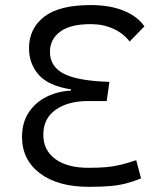

<svg xmlns="http://www.w3.org/2000/svg" viewBox="-20 -723 626 753"><path d="M335.4 -703.1Q411.6 -703.1 465.6 -680.9Q519.5 -658.7 546.4 -619.6L488.3 -560.1Q463.9 -592.3 424.1 -610.4Q384.3 -628.4 335.9 -628.4Q254.4 -628.4 215.1 -598.1Q175.8 -567.9 175.8 -520Q175.8 -462.4 229.7 -434.1Q283.7 -405.8 409.2 -401.9L398.4 -326.7H325.2Q246.6 -326.7 198.2 -292.5Q149.9 -258.3 149.9 -194.3Q149.9 -133.8 196.8 -99.4Q243.7 -64.9 326.7 -64.9Q366.7 -64.9 395.5 -67.4Q424.3 -69.8 451.7 -76.4Q479 -83 514.2 -94.7L533.2 -23.4Q502.4 -10.7 473.6 -3.4Q444.8 3.9 410.6 6.8Q376.5 9.8 329.1 9.8Q207 9.8 136.7 -43.2Q66.4 -96.2 66.4 -186Q66.4 -243.2 93.3 -283Q120.1 -322.8 163.8 -344Q207.5 -365.2 258.3 -367.7V-372.6Q170.4 -386.2 132.1 -429.4Q93.8 -472.7 93.8 -533.7Q93.8 -610.8 152.8 -657Q211.9 -703.1 335.4 -703.1Z"/></svg>

Font: Cascadia Code NF SemiLight
Style: Regular
Weight: 350
Monospace: yes
Designer: Aaron Bell
Foundry: Saja Typeworks
Version: Version 2404.023; ttfautohint (v1.8.4)